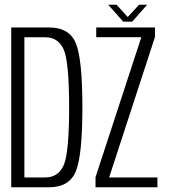

<svg xmlns="http://www.w3.org/2000/svg" viewBox="-20 -791 720 811"><path d="M27.5 0H187Q273 0 300.5 -67.8Q328 -135.5 328 -337.5Q328 -539.5 300.8 -607.2Q273.5 -675 187 -675H27.5ZM83 -41.5V-633.5H171.5Q226 -633.5 249 -582Q272 -530.5 272 -337.5Q272 -145 249 -93.2Q226 -41.5 171.5 -41.5ZM383.5 0H645V-41.5H441L634.5 -634.5V-675H386.5V-634H577L383.5 -42.5ZM500.5 -699.5H538.5L601.5 -771H567.5L519.5 -719L472.5 -771H437Z"/></svg>

Font: Anybody Condensed Light
Style: Regular
Weight: 300
Width: 3
Designer: Tyler Finck
Foundry: Etcetera Type Company
Version: Version 1.113;gftools[0.9.25]